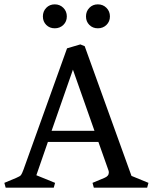

<svg xmlns="http://www.w3.org/2000/svg" viewBox="-33 -862 702 882"><path d="M467 -70Q467 -76 464 -83L419 -210H187L134 -57L220 -22L214 0H-7L-13 -22L42 -45Q59 -52 63.5 -58Q68 -64 75 -83L275 -640L336 -658L356 -650L571 -54L649 -22L643 0H398L392 -22L447 -45Q467 -53 467 -70ZM302 -542 204 -261H401ZM218.5 -732Q195 -732 179.5 -747.5Q164 -763 164 -786.5Q164 -810 179.5 -826Q195 -842 218.5 -842Q242 -842 258 -826Q274 -810 274 -786.5Q274 -763 258 -747.5Q242 -732 218.5 -732ZM416.5 -732Q393 -732 377.5 -747.5Q362 -763 362 -786.5Q362 -810 377.5 -826Q393 -842 416.5 -842Q440 -842 456 -826Q472 -810 472 -786.5Q472 -763 456 -747.5Q440 -732 416.5 -732Z"/></svg>

Font: Fenix
Style: Regular
Weight: 400
Designer: Fernando Diaz
Foundry: Fernando Diaz
Version: 004.301